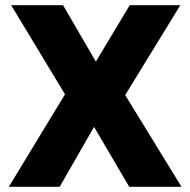

<svg xmlns="http://www.w3.org/2000/svg" viewBox="-20 -720 734 740"><path d="M14 0 230.5 -356.5 23 -700H223L349.5 -482.5L480 -700H675L462.5 -353.5L679.5 0H478L342.5 -231L210 0Z"/></svg>

Font: Geologica Roman
Style: Bold
Weight: 700
Designer: Sindre Bremnes, Frode Helland
Foundry: Monokrom Skriftforlag AS
Version: Version 1.010;gftools[0.9.28]